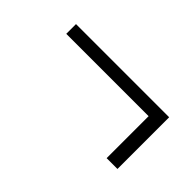

<svg xmlns="http://www.w3.org/2000/svg" viewBox="-30 -523 619 619"><g transform="rotate(45 279.5 -214.0)"><path d="M445.8 -96.2V-287.6H70.3V-332H495.1V-96.2Z"/></g></svg>

Font: Elstob 14pt Medium
Style: Italic
Weight: 500
Italic angle: -20°
Designer: Peter S. Baker
Version: Version 1.015